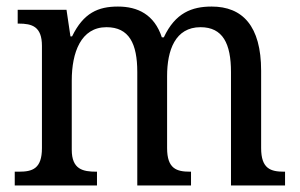

<svg xmlns="http://www.w3.org/2000/svg" viewBox="-20 -566 915 586"><path d="M25 0H276V-42H274C233 -42 199 -49 199 -109V-320C199 -406 227 -483 305 -483C374 -483 399 -433 399 -346V0H563V-42H560C519 -42 490 -51 490 -114V-334C490 -413 515 -483 592 -483C660 -483 685 -433 685 -346V0H850V-42H847C806 -42 777 -51 777 -114V-350C777 -487 720 -546 626 -546C566 -546 515 -527 480 -452H474C451 -522 400 -546 340 -546C280 -546 235 -527 200 -455H195L183 -536H34V-494H37C78 -494 108 -485 108 -426V-114C108 -51 79 -42 38 -42H25Z"/></svg>

Font: Noto Serif Ethiopic SemiCondensed
Style: Regular
Weight: 400
Width: 4
Designer: Monotype Design Team
Foundry: Monotype Imaging Inc.
Version: Version 2.102